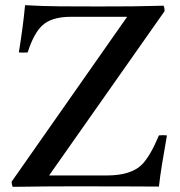

<svg xmlns="http://www.w3.org/2000/svg" viewBox="-20 -722 696 743"><path d="M617 -679 170 -43H393Q488 -43 530 -86Q562 -119 595 -198Q611 -200 626 -198Q615 -136 607 -86.5Q599 -37 595 0Q580 0 502.5 -0.5Q425 -1 276 -1Q197 -1 151 -0.5Q105 0 78 0.5Q51 1 29 1Q25 -8 25 -19L472 -657H254Q178 -657 142 -622Q110 -591 87 -519Q71 -518 53 -519Q61 -569 67 -614Q73 -659 77 -702Q142 -698 212.5 -697.5Q283 -697 362 -697Q443 -697 491.5 -697.5Q540 -698 568 -699Q596 -700 613 -700Q615 -696 616 -690.5Q617 -685 617 -679Z"/></svg>

Font: Tiro Tamil
Style: Regular
Weight: 400
Designer: Tamil: Fernando Mello & Fiona Ross. Latin: John Hudson.
Foundry: Tiro Typeworks Ltd.
Version: Version 1.52